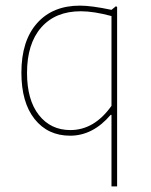

<svg xmlns="http://www.w3.org/2000/svg" viewBox="-20 -477 536 682"><path d="M376 -442 392 -455 396 -452V185H376V-69H373Q310 5 229 5Q150 5 103 -54Q56 -113 56 -219Q56 -332 111.5 -394.5Q167 -457 264 -457Q305 -457 376 -442ZM267 -437Q177 -437 126.5 -379.5Q76 -322 76 -218Q76 -122 118 -68.5Q160 -15 230 -15Q315 -15 376 -101V-420Q313 -437 267 -437Z"/></svg>

Font: Alegreya Sans Thin
Style: Regular
Weight: 100
Designer: Juan Pablo del Peral
Foundry: Huerta Tipografica
Version: Version 2.007